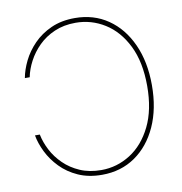

<svg xmlns="http://www.w3.org/2000/svg" viewBox="-83 -813 853 899"><g transform="rotate(-10 344.0 -363.5)"><path d="M331.1 -736.3Q420.9 -736.3 488.8 -689.7Q556.6 -643.1 594.7 -559.3Q632.8 -475.6 632.8 -364.3Q632.8 -252.9 594.7 -168.9Q556.6 -85 488.8 -38.1Q420.9 8.8 331.1 8.8Q267.1 8.8 218 -13.2Q168.9 -35.2 134.5 -70.8Q100.1 -106.4 79.8 -147.7Q59.6 -189 52.7 -227.5H75.7Q83 -190.4 102.5 -152.6Q122.1 -114.7 154.1 -83.5Q186 -52.2 230.2 -33Q274.4 -13.7 331.1 -13.7Q405.8 -13.7 469.5 -54.2Q533.2 -94.7 571.8 -173.1Q610.4 -251.5 610.4 -364.3Q610.4 -478.5 571.8 -556.4Q533.2 -634.3 469.5 -674.1Q405.8 -713.9 331.1 -713.9Q274.9 -713.9 230.5 -694.6Q186 -675.3 154.3 -643.8Q122.6 -612.3 102.8 -574.7Q83 -537.1 75.7 -500H52.7Q59.6 -538.6 79.8 -579.8Q100.1 -621.1 134.5 -656.5Q168.9 -691.9 218 -714.1Q267.1 -736.3 331.1 -736.3Z"/></g></svg>

Font: Inter 24pt Thin
Style: Regular
Weight: 250
Designer: Rasmus Andersson
Foundry: rsms
Version: Version 4.001;git-66647c0bb